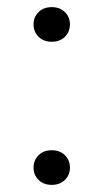

<svg xmlns="http://www.w3.org/2000/svg" viewBox="-20 -512 291 538"><path d="M125 6Q102 6 88 -8Q74 -22 74 -42Q74 -63 88 -77Q102 -91 125 -91Q148 -91 162 -77Q176 -63 176 -42Q176 -22 162 -8Q148 6 125 6ZM125 -395Q102 -395 88 -409Q74 -423 74 -444Q74 -464 88 -478Q102 -492 125 -492Q148 -492 162 -478Q176 -464 176 -444Q176 -423 162 -409Q148 -395 125 -395Z"/></svg>

Font: Celebes
Style: Regular
Weight: 400
Designer: Anugrah Pasau
Foundry: Lafontype
Version: Version 1.000; ttfautohint (v1.8.4)